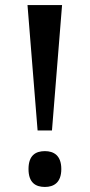

<svg xmlns="http://www.w3.org/2000/svg" viewBox="-20 -734 355 761"><path d="M129 -217H186L226 -714H89ZM158 7C193 7 223 -10 223 -64C223 -118 193 -135 158 -135C121 -135 93 -118 93 -64C93 -10 121 7 158 7Z"/></svg>

Font: Noto Serif Myanmar Condensed SemiBold
Style: Regular
Weight: 600
Width: 3
Designer: Ben Mitchell and the Monotype Design Team
Foundry: Monotype Imaging Inc.
Version: Version 2.106